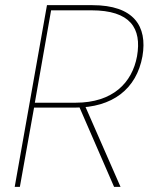

<svg xmlns="http://www.w3.org/2000/svg" viewBox="-20 -724 576 744"><path d="M511 -506C492 -403 417 -326 273 -326H115L178 -684H334C485 -684 530 -615 511 -506ZM162 -704 37 0H57L112 -307H270C416 -307 509 -379 532 -506C552 -623 498 -704 338 -704ZM285 -315 422 0H447L309 -315Z"/></svg>

Font: Poppins Devanagari Thin
Style: Italic
Weight: 100
Italic angle: -10°
Designer: Ninad Kale (Devanagari), Jonny Pinhorn (Latin)
Foundry: Indian Type Foundry
Version: 4.005